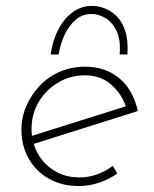

<svg xmlns="http://www.w3.org/2000/svg" viewBox="-20 -618 519 645"><path d="M247 -22Q278 -22 307 -32.5Q336 -43 359 -61L374 -35Q347 -16 313.5 -4.5Q280 7 245 7Q188 7 144.5 -17.5Q101 -42 76.5 -85Q52 -128 52 -182Q52 -224 68.5 -262Q85 -300 113.5 -330Q142 -360 181 -377Q220 -394 266 -394Q301 -394 329.5 -384Q358 -374 381 -355Q404 -336 419.5 -308.5Q435 -281 443 -245L85 -132L79 -159L419 -266L405 -254Q391 -300 355 -332.5Q319 -365 266 -365Q216 -365 175 -340.5Q134 -316 110 -275.5Q86 -235 86 -185Q86 -141 106 -104Q126 -67 162.5 -44.5Q199 -22 247 -22ZM292 -598Q310 -598 331.5 -590Q353 -582 371.5 -564Q390 -546 400.5 -514.5Q411 -483 408 -435H382Q386 -487 370.5 -516.5Q355 -546 332 -558.5Q309 -571 290 -571Q259 -572 236 -553Q213 -534 198 -503Q183 -472 177 -435H150Q157 -483 176.5 -520Q196 -557 225.5 -578Q255 -599 292 -598Z"/></svg>

Font: Josefin Sans ExtraLight
Style: Italic
Weight: 250
Italic angle: -7°
Designer: Santiago Orozco
Foundry: Typemade
Version: Version 2.000